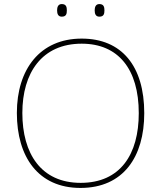

<svg xmlns="http://www.w3.org/2000/svg" viewBox="-20 -915 794 945"><path d="M261 -864C261 -847 266 -833 284 -833C306 -833 309 -847 309 -864C309 -880 306 -895 284 -895C266 -895 261 -880 261 -864ZM446 -864C446 -847 451 -833 469 -833C491 -833 494 -847 494 -864C494 -880 491 -895 469 -895C451 -895 446 -880 446 -864ZM690 -358C690 -590 579 -725 382 -725C177 -725 63 -574 63 -359C63 -143 168 10 376 10C587 10 690 -143 690 -358ZM90 -359C90 -556 186 -700 382 -700C562 -700 663 -575 663 -358C663 -156 573 -15 377 -15C182 -15 90 -159 90 -359Z"/></svg>

Font: Noto Sans Gurmukhi Thin
Style: Regular
Weight: 100
Designer: Jelle Bosma - Monotype Design Team
Foundry: Monotype Imaging Inc.
Version: Version 2.004